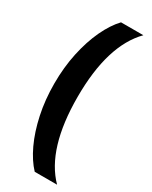

<svg xmlns="http://www.w3.org/2000/svg" viewBox="-213 -734 722 915"><g transform="rotate(30 148.0 -277.0)"><path d="M282.5 134H159.5Q122.5 95 93.2 32.8Q64 -29.5 47 -108.8Q30 -188 30 -277.5Q30 -367 47 -446Q64 -525 93.2 -587.2Q122.5 -649.5 159.5 -688.5H282.5Q158 -562 158 -277.5Q158 7.5 282.5 134Z"/></g></svg>

Font: Overused Grotesk SemiBold
Style: Regular
Weight: 610
Version: Version 0.004